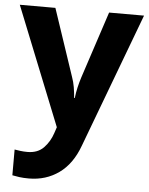

<svg xmlns="http://www.w3.org/2000/svg" viewBox="-55 -591 679 876"><g transform="rotate(5 284.5 -153.0)"><path d="M0 -546H163L266 -239Q274 -217 278 -193.5Q282 -170 284 -144H287Q290 -170 295.5 -193.5Q301 -217 308 -239L409 -546H569L338 70Q307 155 247.5 197.5Q188 240 110 240Q85 240 66.5 237.5Q48 235 34 232V114Q45 116 60.5 118Q76 120 93 120Q140 120 167.5 91.5Q195 63 208 23L217 -4Z"/></g></svg>

Font: Noto Sans Kawi
Style: Bold
Weight: 700
Designer: Fadhl Haqq
Version: Version 1.000